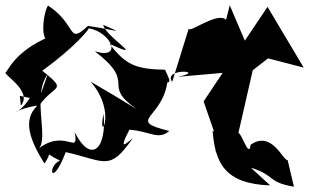

<svg xmlns="http://www.w3.org/2000/svg" viewBox="-36 -625 1170 727"><path d="M39 -262 77 -254C27 -175 -19 -203 107 -226C46 -171 79 -92 132 -6C197 -92 61 -78 191 -17C141 5 158 93 213 -49C364 -15 378 26 467 -102C450 -90 406 -42 454 -134C532 -128 564 -93 605 -129C435 -171 586 -174 599 -326L503 -306C619 -318 618 -295 589 -361C481 -363 440 -378 379 -459C527 -391 360 -488 355 -531C437 -494 411 -510 297 -527C218 -453 258 -530 146 -604C126 -579 106 -411 183 -498C18 -442 -10 -346 -15 -351C-25 -343 89 -280 43 -225ZM307 -316C413 -194 331 -76 356 -194C369 -64 310 -1 247 -124C264 -30 209 -147 101 -55C160 -83 79 -255 145 -345L88 -181C149 -318 239 -266 124 -357C252 -450 304 -518 300 -518C388 -502 429 -397 323 -431C488 -304 343 -309 481 -212C424 -247 366 -282 307 -316Z M914 10C1010 40 973 64 1077 82L1053 -19C1036 -15 994 -133 913 -77C905 -3 859 -207 857 -79L921 -359L979 -404L1114 -369L977 -599L891 -471L834 -605L820 -550C787 -583 675 -494 679 -518L616 -315C578 -369 754 -357 636 -334L807 -349L735 -241L792 -76C744 -7 855 -105 769 -129C779 -10 813 71 987 77Z"/></svg>

Font: Asimov Silicon
Style: Regular
Weight: 400
Designer: Google
Version: Version 2.000980; 2014